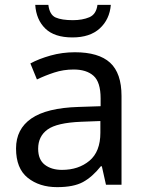

<svg xmlns="http://www.w3.org/2000/svg" viewBox="-20 -760 601 790"><path d="M288 -545Q386 -545 433 -502Q480 -459 480 -365V0H416L399 -76H395Q360 -32 321.5 -11Q283 10 215 10Q142 10 94 -28.5Q46 -67 46 -149Q46 -229 109 -272.5Q172 -316 303 -320L394 -323V-355Q394 -422 365 -448Q336 -474 283 -474Q241 -474 203 -461.5Q165 -449 132 -433L105 -499Q140 -518 188 -531.5Q236 -545 288 -545ZM314 -259Q214 -255 175.5 -227Q137 -199 137 -148Q137 -103 164.5 -82Q192 -61 235 -61Q303 -61 348 -98.5Q393 -136 393 -214V-262ZM436 -740Q431 -680 390.5 -643Q350 -606 278 -606Q204 -606 166.5 -642.5Q129 -679 125 -740H179Q184 -699 209 -688Q234 -677 280 -677Q319 -677 347.5 -689Q376 -701 381 -740Z"/></svg>

Font: Noto Sans Gunjala Gondi Semibold
Style: Regular
Weight: 600
Designer: Ek Type
Foundry: Ek Type
Version: Version 1.004; ttfautohint (v1.8.4.7-5d5b)